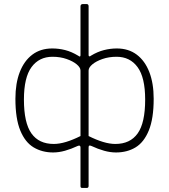

<svg xmlns="http://www.w3.org/2000/svg" viewBox="-20 -762 834 947"><path d="M385 165Q377 165 377 156V-35Q377 -48 363 -42Q331 -27 300.5 -18.5Q270 -10 242 -10Q188 -10 146 -35Q104 -60 80 -118.5Q56 -177 56 -275Q56 -351 77.5 -406.5Q99 -462 139.5 -492.5Q180 -523 238 -523Q270 -523 301.5 -515Q333 -507 366 -487Q377 -478 377 -490V-730Q377 -742 389 -742H407Q417 -742 417 -731V-490Q417 -485 420.5 -484Q424 -483 428 -487Q461 -507 493 -515Q525 -523 556 -523Q614 -523 654.5 -492.5Q695 -462 716.5 -406.5Q738 -351 738 -275Q738 -177 714 -118.5Q690 -60 648.5 -35Q607 -10 552 -10Q524 -10 493.5 -18.5Q463 -27 431 -42Q424 -45 420.5 -44Q417 -43 417 -35V155Q417 165 408 165ZM245 -52Q273 -52 306 -62Q339 -72 377 -91V-414Q377 -429 358.5 -444.5Q340 -460 308.5 -471Q277 -482 239 -482Q173 -482 135.5 -431Q98 -380 98 -271Q98 -156 135 -104Q172 -52 245 -52ZM549 -52Q622 -52 659 -104Q696 -156 696 -271Q696 -380 658.5 -431Q621 -482 555 -482Q517 -482 485.5 -471Q454 -460 435.5 -444.5Q417 -429 417 -414V-91Q455 -72 488 -62Q521 -52 549 -52Z"/></svg>

Font: Libre Franklin Thin
Style: Regular
Weight: 100
Designer: Pablo Impallari, Rodrigo Fuenzalida, Nhung Nguyen
Foundry: Impallari Type
Version: Version 3.000